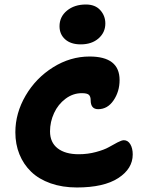

<svg xmlns="http://www.w3.org/2000/svg" viewBox="-20 -890 663 849"><path d="M336.9 -693.8Q293 -693.8 268.1 -716.1Q243.2 -738.3 243.2 -773.9Q243.2 -815.9 276.1 -843Q309.1 -870.1 359.9 -870.1Q400.9 -870.1 423.3 -845.2Q445.8 -820.3 445.8 -786.1Q445.8 -746.6 415.8 -720.2Q385.7 -693.8 336.9 -693.8ZM319.8 -61Q255.9 -61 203.9 -79.3Q151.9 -97.7 117.9 -130.4Q84 -163.1 65.9 -207.8Q47.9 -252.4 47.9 -305.2Q47.9 -389.6 93.3 -467.3Q138.7 -544.9 214.8 -592.5Q291 -640.1 376 -640.1Q508.8 -640.1 508.8 -536.1Q508.8 -485.4 482.2 -446.3Q455.6 -407.2 414.1 -407.2Q380.9 -407.2 380.9 -446.8Q380.9 -463.4 373 -470.7Q365.2 -478 341.8 -478Q302.7 -478 269.8 -453.4Q236.8 -428.7 219 -389.9Q201.2 -351.1 201.2 -309.1Q201.2 -260.3 234.9 -234.1Q268.6 -208 328.1 -208Q368.2 -208 404.3 -217.8Q440.4 -227.5 460.7 -239Q481 -250.5 499.5 -260.3Q518.1 -270 527.8 -270Q545.4 -270 556.2 -252.2Q566.9 -234.4 566.9 -207Q566.9 -144 502.9 -102.5Q439 -61 319.8 -61Z"/></svg>

Font: Shantell Sans Irregular Bouncy
Style: Bold
Weight: 700
Designer: Stephen Nixon, Anya Danilova, Shantell Martin
Foundry: Arrow Type
Version: Version 1.006;[9816181b4]